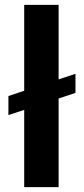

<svg xmlns="http://www.w3.org/2000/svg" viewBox="-20 -770 347 790"><path d="M290.5 -466.3V-387.7L221.2 -364.7V0H79.6V-317.9L14.6 -296.4V-375L79.6 -396.5V-750H221.2V-443.4Z"/></svg>

Font: Vazirmatn FD
Style: Bold
Weight: 700
Designer: Saber Rastikerdar
Foundry: Saber Rastikerdar
Version: Version 33.001